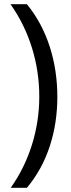

<svg xmlns="http://www.w3.org/2000/svg" viewBox="-20 -736 337 914"><path d="M253 -275C253 -439 206 -597 108 -716H30C120 -589 167 -435 167 -276C167 -121 120 33 31 158H108C206 42 253 -112 253 -275Z"/></svg>

Font: Noto Sans Lao UI SemCond
Style: Regular
Weight: 400
Width: 4
Designer: Monotype Design Team
Foundry: Monotype Imaging Inc.
Version: Version 2.000